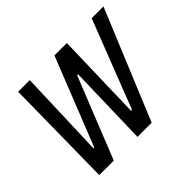

<svg xmlns="http://www.w3.org/2000/svg" viewBox="-121 -676 842 842"><g transform="rotate(-45 300.5 -255.0)"><path d="M65 0 72 -510H144L130 -101H135L297 -510H374L363 -101H369L528 -510H601L390 0H302L312 -378H306L155 0Z"/></g></svg>

Font: Saira Condensed
Style: Italic
Weight: 400
Width: 3
Italic angle: -12°
Designer: Hector Gatti with collaboration of the Omnibus-Type team
Foundry: Omnibus-Type
Version: Version 1.100